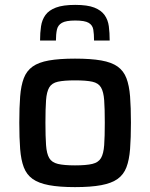

<svg xmlns="http://www.w3.org/2000/svg" viewBox="-20 -758 615 786"><path d="M287 8Q223 8 180.5 0Q138 -8 113.5 -25.5Q89 -43 77.5 -73Q66 -103 62.5 -148Q59 -193 59 -256Q59 -318 62.5 -363Q66 -408 77.5 -438Q89 -468 113.5 -485.5Q138 -503 180.5 -510.5Q223 -518 287 -518Q352 -518 394.5 -510.5Q437 -503 461.5 -485.5Q486 -468 497.5 -438Q509 -408 512.5 -363Q516 -318 516 -256Q516 -193 512.5 -148Q509 -103 497.5 -73Q486 -43 461.5 -25.5Q437 -8 394.5 0Q352 8 287 8ZM287 -81Q333 -81 358 -87Q383 -93 393.5 -111Q404 -129 406.5 -164Q409 -199 409 -256Q409 -313 406.5 -347.5Q404 -382 393.5 -400Q383 -418 358 -423.5Q333 -429 287 -429Q242 -429 217 -423.5Q192 -418 181.5 -400Q171 -382 168.5 -347.5Q166 -313 166 -256Q166 -199 168.5 -164Q171 -129 181.5 -111Q192 -93 217 -87Q242 -81 287 -81ZM288 -738Q338 -738 366 -727Q394 -716 408 -696.5Q422 -677 425.5 -650.5Q429 -624 429 -592H365Q365 -618 362 -636.5Q359 -655 343 -664.5Q327 -674 288 -674Q250 -674 233.5 -664.5Q217 -655 213 -636.5Q209 -618 209 -592H144Q144 -624 148 -650.5Q152 -677 166 -696.5Q180 -716 209 -727Q238 -738 288 -738Z"/></svg>

Font: Saira Thin Medium
Style: Regular
Weight: 500
Version: Version 1.101